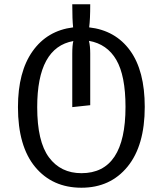

<svg xmlns="http://www.w3.org/2000/svg" viewBox="-20 -664 761 898"><path d="M64 -163Q64 -328 132.5 -424.5Q201 -521 322 -536Q318 -572 318 -644H402Q402 -572 397 -536Q520 -522 588.5 -427.5Q657 -333 657 -164Q657 17 576.5 115.5Q496 214 361 214Q225 214 144.5 117Q64 20 64 -163ZM154 -163Q154 -2 209 72Q264 146 361 146Q567 146 567 -164Q567 -310 524 -384Q481 -458 396 -473Q402 -449 402 -414V-172L318 -163V-412Q318 -453 323 -472Q154 -442 154 -163Z"/></svg>

Font: FiraGO Book
Style: Regular
Weight: 350
Designer: bBox Type
Foundry: bBox Type GmbH
Version: Version 1.001;PS 001.001;hotconv 1.0.88;makeotf.lib2.5.64775